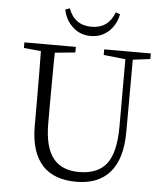

<svg xmlns="http://www.w3.org/2000/svg" viewBox="-62 -989 913 1059"><g transform="rotate(5 395.0 -460.0)"><path d="M400 15C480 15 541 -9 584 -57C629 -108 651 -183 651 -284L652 -683L748 -695V-726H490V-695L611 -682V-311C611 -214 595 -145 562 -102C530 -61 479 -40 410 -40C348 -40 301 -59 270 -96C235 -137 218 -203 218 -293V-389C218 -522 219 -620 220 -684L333 -695V-726H48V-695L143 -686C144 -621 145 -522 145 -389V-272C145 -174 168 -101 214 -52C257 -7 319 15 400 15ZM409 -793C452 -793 487 -808 515 -837C538 -861 553 -891 560 -926L536 -935C513 -874 471 -844 409 -844C346 -844 304 -874 281 -935L257 -926C264 -891 279 -861 303 -837C331 -808 366 -793 409 -793Z"/></g></svg>

Font: AllPunType Light
Style: Regular
Weight: 300
Version: 1.0